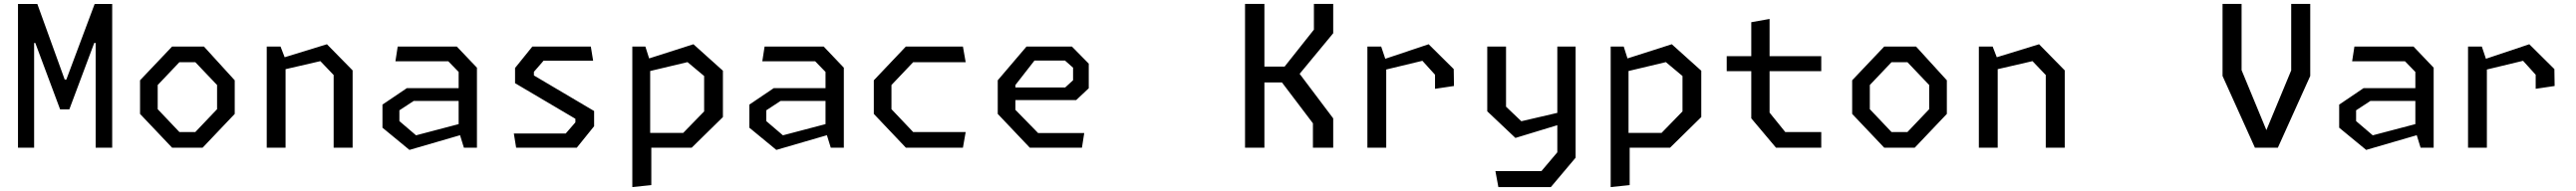

<svg xmlns="http://www.w3.org/2000/svg" viewBox="-20 -750 13060 970"><path d="M71.2 -729.7H169.3L308 -346H316.3L459.8 -729.7H548.8V0H465V-531.7H457.7L331.5 -194.5H284.8L159 -531.7H153V0H71.2Z M690 -171.5V-342.2L852.5 -513.7H1013.8L1170 -342.2V-171.5L1007.2 0H852.5ZM970.2 -79.5 1080.5 -195.5V-318.2L970.2 -434.2H889.5L779.5 -318.2V-195.5L889.5 -79.5Z M1671.5 -369 1604.2 -439.5 1369.3 -385.2V-442.7L1637.5 -525.3L1767.7 -392.5V0H1671.5ZM1332.3 -513.7H1402.2L1427.8 -447.2V0H1332.3Z M2305.2 -86.2V-384.7L2252.7 -438.8H1984.7L1996.3 -513.7H2295.8L2398 -406.2V0H2331.8ZM1919 -101.5V-218.8L2042.8 -302.5H2337.5V-237.5H2077.5L2004.8 -189.8V-135L2089.2 -62.8L2337.5 -128.2V-70.7L2055.8 11.3Z M2585 -72H2848L2897 -128.5V-146.8L2591.2 -327.5V-404.7L2679 -513.7H2975.3L2987 -441.7H2735.8L2686.8 -385.2V-366.8L2992 -186.2V-109L2904.2 0H2596.7Z M3185.7 -513.7H3251.8L3276.2 -436.7V-54.3L3282 -31.7V190L3185.7 200ZM3237.7 -75.2H3443.8L3549.8 -184.2V-364L3465.5 -434.5L3237.7 -380.2V-442.7L3495.5 -525.3L3645 -390.8V-155.5L3486.8 0H3237.7Z M4165.2 -86.2V-384.7L4112.7 -438.8H3844.7L3856.3 -513.7H4155.8L4258 -406.2V0H4191.8ZM3779 -101.5V-218.8L3902.8 -302.5H4197.5V-237.5H3937.5L3864.8 -189.8V-135L3949.2 -62.8L4197.5 -128.2V-70.7L3915.8 11.3Z M4410 -171.5V-342.2L4572.5 -513.7H4861.8L4875.7 -434.2H4609.5L4499.5 -318.2V-195.5L4609.5 -79.5H4875.7L4861.8 0H4572.5Z M5038.3 -171.5V-342.2L5184.2 -513.7H5414.2L5499.7 -426.8V-301.8L5436 -241.8H5096.8V-305.8H5380.2L5420.2 -342.5V-406.2L5379.2 -442.5H5224.5L5127.8 -318.2V-192.2L5242.8 -74.5H5476.8L5465.2 0H5200.8Z M6636.2 -123.8 6470.5 -342.8 6507.7 -331.3H6367V-411.7H6510.7L6478.5 -394L6641.2 -599.5V-730H6739V-581.2L6547.7 -349.5V-403.2L6739 -148.8V0H6636.2ZM6292 -730H6390.2V0H6292Z M7255.2 -370.5 7191.2 -441.2 6951.7 -383.5V-434.3L7222.8 -525.3L7350 -399.2L7351.3 -313.3L7255.2 -299ZM6912.3 -513.7H6982.2L7007.8 -437.2V0H6912.3Z M7561.3 118.8H7794.7L7875.2 23.5V-137.7V-158.8V-513.7H7968V50.8L7842.5 200H7576.3ZM7520 -184.7V-513.7H7615.2V-208.2L7692.8 -134.3L7927.7 -189V-130.2L7662.8 -49.5Z M8145.7 -513.7H8211.8L8236.2 -436.7V-54.3L8242 -31.7V190L8145.7 200ZM8197.7 -75.2H8403.8L8509.8 -184.2V-364L8425.5 -434.5L8197.7 -380.2V-442.7L8455.5 -525.3L8605 -390.8V-155.5L8446.8 0H8197.7Z M8858.5 -149V-637.2L8951.3 -653.8V-178L9031 -79.3H9213.3V0.2H8984ZM8734 -464.8H9213.3V-388.5H8734Z M9370 -171.5V-342.2L9532.5 -513.7H9693.8L9850 -342.2V-171.5L9687.2 0H9532.5ZM9650.2 -79.5 9760.5 -195.5V-318.2L9650.2 -434.2H9569.5L9459.5 -318.2V-195.5L9569.5 -79.5Z M10351.5 -369 10284.2 -439.5 10049.3 -385.2V-442.7L10317.5 -525.3L10447.7 -392.5V0H10351.5ZM10012.3 -513.7H10082.2L10107.8 -447.2V0H10012.3Z M11247.7 -364.2V-730H11344.2V-393.8L11482.2 -59.8H11457.8L11595.8 -392.5V-730H11692.3V-364.2L11528.2 0H11411.8Z M12225.2 -86.2V-384.7L12172.7 -438.8H11904.7L11916.3 -513.7H12215.8L12318 -406.2V0H12251.8ZM11839 -101.5V-218.8L11962.8 -302.5H12257.5V-237.5H11997.5L11924.8 -189.8V-135L12009.2 -62.8L12257.5 -128.2V-70.7L11975.8 11.3Z M12835.2 -370.5 12771.2 -441.2 12531.7 -383.5V-434.3L12802.8 -525.3L12930 -399.2L12931.3 -313.3L12835.2 -299ZM12492.3 -513.7H12562.2L12587.8 -437.2V0H12492.3Z"/></svg>

Font: Monaspace Krypton Var
Style: Regular
Weight: 400
Designer: Riley Cran and the Lettermatic Team
Version: Version 1.101 (Monaspace Krypton Var)